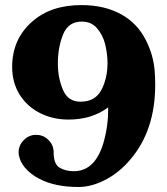

<svg xmlns="http://www.w3.org/2000/svg" viewBox="-20 -728 657 755"><path d="M296.4 -328.1Q353.5 -328.1 377.9 -373Q384.8 -384.8 390.6 -401.9L390.1 -402.3H390.6Q402.8 -438 402.8 -479Q402.8 -515.6 393.6 -553.7Q384.3 -590.8 361.3 -617.2Q338.9 -643.1 301.3 -643.1Q248.5 -643.1 228 -592.3Q207.5 -541 207.5 -479Q207.5 -421.4 227.5 -375Q247.1 -328.1 296.4 -328.1ZM588.4 -446.8Q590.3 -419.9 590.3 -394.5Q590.3 -215.8 493.2 -101.6Q448.7 -48.3 390.6 -19Q337.9 7.3 289.1 7.3Q196.3 7.3 135.7 -24.4Q101.1 -41.5 77.1 -69.8Q68.8 -80.6 62 -93.3Q58.6 -101.1 57.6 -105Q53.2 -116.7 53.2 -128.4Q53.2 -157.2 73.7 -177.2Q93.8 -197.8 122.1 -197.8Q148.9 -197.8 168.5 -179.7Q188 -162.1 190.9 -135.3V-129.4Q190.9 -83.5 213.4 -69.3Q237.3 -54.7 270 -54.7Q358.9 -54.7 390.6 -180.2Q405.3 -237.3 405.3 -294.9V-305.7Q341.3 -257.8 249.5 -257.8Q188 -257.8 137.7 -283.2Q86.9 -308.6 57.1 -356Q27.8 -403.3 27.8 -464.8Q27.8 -573.7 106 -642.6Q179.2 -708 300.3 -708Q390.6 -708 456.1 -671.9Q521 -636.2 554.2 -568.8Q583.5 -511.7 588.4 -446.8Z"/></svg>

Font: inglobal
Style: Bold
Weight: 700
Designer: Andrey Kochetov, Denis Davydov, Evgeny Yurtaev
Foundry: inglobal.ru
Version: Version 1.00 September 25, 2014, initial release